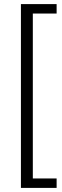

<svg xmlns="http://www.w3.org/2000/svg" viewBox="-20 -755 304 936"><path d="M82 161V-735H256V-689H140V115H256V161Z"/></svg>

Font: Archivo SemiExpanded ExtraLight
Style: Regular
Weight: 250
Width: 6
Designer: Hector Gatti
Foundry: Omnibus-Type
Version: Version 2.001